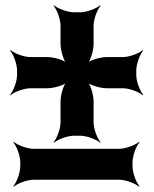

<svg xmlns="http://www.w3.org/2000/svg" viewBox="-20 -674 577 720"><path d="M331 -510V-578C331 -602 345 -639 357 -652L355 -654C342 -642 305 -628 281 -628H257C233 -628 196 -642 183 -654L181 -652C193 -639 207 -602 207 -578V-510C207 -486 218 -446 231 -434L233 -436C221 -449 181 -460 157 -460H94C70 -460 33 -474 20 -486L18 -484C30 -471 44 -434 44 -410V-393C44 -369 30 -332 18 -319L20 -317C33 -329 70 -343 94 -343H157C181 -343 221 -354 233 -367L231 -369C218 -357 207 -317 207 -293V-215C207 -191 193 -154 181 -141L183 -139C196 -151 233 -165 257 -165H281C305 -165 342 -151 355 -139L357 -141C345 -154 331 -191 331 -215V-293C331 -317 320 -357 307 -369L305 -367C317 -354 357 -343 381 -343H441C465 -343 502 -329 515 -317L517 -319C505 -332 491 -369 491 -393V-410C491 -434 505 -471 517 -484L515 -486C502 -474 465 -460 441 -460H381C357 -460 317 -449 305 -436L307 -434C320 -446 331 -486 331 -510ZM477 -50V-66C477 -90 491 -127 503 -140L501 -142C488 -130 451 -116 427 -116H106C82 -116 45 -130 32 -142L30 -140C42 -127 56 -90 56 -66V-50C56 -26 42 11 30 24L32 26C45 14 82 0 106 0H427C451 0 488 14 501 26L503 24C491 11 477 -26 477 -50Z"/></svg>

Font: Asimov
Style: Edge
Weight: 500
Designer: Google
Version: Version 2.000980: 2014